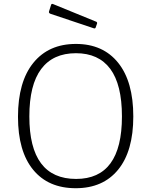

<svg xmlns="http://www.w3.org/2000/svg" viewBox="-20 -984 799 1014"><path d="M155 -87.5C208.3 -22.5 283.3 10 380 10C476 10 550.7 -22.7 604 -88C657.3 -153.3 684 -247 684 -369C684 -491.7 657.3 -586.2 604 -652.5C550.7 -718.8 476.3 -752 381 -752C285 -752 210 -718.7 156 -652C102 -585.3 75 -490.3 75 -367C75 -245.7 101.7 -152.5 155 -87.5ZM624 -369C624 -149 543.3 -39 382 -39C217.3 -39 135 -149 135 -369C135 -480.3 155.8 -563.8 197.5 -619.5C239.2 -675.2 300.3 -703 381 -703C461 -703 521.5 -675.3 562.5 -620C603.5 -564.7 624 -481 624 -369ZM253.5 -963C251.8 -962.3 250.7 -961 250 -959L239 -924C237 -918 239.7 -913.7 247 -911L474 -835C477.3 -833.7 480 -833.5 482 -834.5C484 -835.5 485.3 -837.7 486 -841L492 -858C494 -862.7 493 -866.3 489 -869L259 -963C257 -963.7 255.2 -963.7 253.5 -963Z"/></svg>

Font: Libre Franklin ExtraLight
Style: Regular
Weight: 275
Designer: Pablo Impallari, Rodrigo Fuenzalida
Foundry: Impallari Type
Version: Version 1.002; ttfautohint (v1.5)